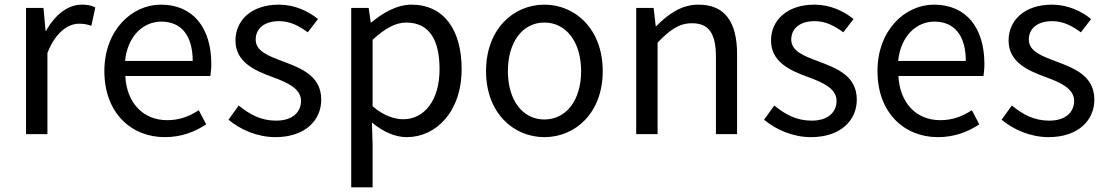

<svg xmlns="http://www.w3.org/2000/svg" viewBox="-20 -577 4765 826"><path d="M92 0H184V-349C220 -441 275 -475 320 -475C343 -475 355 -472 373 -466L390 -545C373 -554 356 -557 332 -557C272 -557 216 -513 178 -444H176L167 -543H92Z M689 13C762 13 820 -11 867 -42L835 -103C794 -76 752 -60 699 -60C596 -60 525 -134 519 -250H885C887 -264 889 -282 889 -302C889 -457 811 -557 672 -557C548 -557 429 -448 429 -271C429 -92 544 13 689 13ZM518 -315C529 -423 597 -484 674 -484C759 -484 809 -425 809 -315Z M1165 13C1293 13 1362 -60 1362 -148C1362 -251 1276 -283 1197 -313C1136 -336 1080 -356 1080 -407C1080 -450 1112 -486 1181 -486C1229 -486 1267 -465 1304 -438L1348 -495C1307 -529 1247 -557 1180 -557C1061 -557 993 -489 993 -403C993 -310 1075 -274 1151 -246C1211 -224 1275 -198 1275 -143C1275 -96 1240 -58 1168 -58C1103 -58 1055 -84 1007 -123L963 -62C1014 -19 1088 13 1165 13Z M1491 229H1583V45L1580 -50C1629 -9 1681 13 1730 13C1854 13 1966 -94 1966 -280C1966 -448 1890 -557 1750 -557C1687 -557 1626 -521 1577 -480H1575L1566 -543H1491ZM1715 -64C1679 -64 1631 -78 1583 -120V-406C1635 -454 1682 -480 1727 -480C1831 -480 1871 -400 1871 -279C1871 -145 1805 -64 1715 -64Z M2322 13C2455 13 2573 -91 2573 -271C2573 -452 2455 -557 2322 -557C2189 -557 2071 -452 2071 -271C2071 -91 2189 13 2322 13ZM2322 -63C2228 -63 2165 -146 2165 -271C2165 -396 2228 -480 2322 -480C2416 -480 2480 -396 2480 -271C2480 -146 2416 -63 2322 -63Z M2717 0H2809V-394C2863 -449 2901 -477 2957 -477C3029 -477 3060 -434 3060 -332V0H3151V-344C3151 -482 3099 -557 2985 -557C2911 -557 2854 -516 2803 -464H2801L2792 -543H2717Z M3469 13C3597 13 3666 -60 3666 -148C3666 -251 3580 -283 3501 -313C3440 -336 3384 -356 3384 -407C3384 -450 3416 -486 3485 -486C3533 -486 3571 -465 3608 -438L3652 -495C3611 -529 3551 -557 3484 -557C3365 -557 3297 -489 3297 -403C3297 -310 3379 -274 3455 -246C3515 -224 3579 -198 3579 -143C3579 -96 3544 -58 3472 -58C3407 -58 3359 -84 3311 -123L3267 -62C3318 -19 3392 13 3469 13Z M4015 13C4088 13 4146 -11 4193 -42L4161 -103C4120 -76 4078 -60 4025 -60C3922 -60 3851 -134 3845 -250H4211C4213 -264 4215 -282 4215 -302C4215 -457 4137 -557 3998 -557C3874 -557 3755 -448 3755 -271C3755 -92 3870 13 4015 13ZM3844 -315C3855 -423 3923 -484 4000 -484C4085 -484 4135 -425 4135 -315Z M4491 13C4619 13 4688 -60 4688 -148C4688 -251 4602 -283 4523 -313C4462 -336 4406 -356 4406 -407C4406 -450 4438 -486 4507 -486C4555 -486 4593 -465 4630 -438L4674 -495C4633 -529 4573 -557 4506 -557C4387 -557 4319 -489 4319 -403C4319 -310 4401 -274 4477 -246C4537 -224 4601 -198 4601 -143C4601 -96 4566 -58 4494 -58C4429 -58 4381 -84 4333 -123L4289 -62C4340 -19 4414 13 4491 13Z"/></svg>

Font: Source Han Sans JP
Style: Regular
Weight: 400
Designer: Ryoko NISHIZUKA 西塚涼子 (kana, bopomofo & ideographs); Paul D. Hunt (Latin, Greek & Cyrillic); Sandoll Communications 산돌커뮤니
Foundry: Adobe
Version: Version 2.004;hotconv 1.0.118;makeotfexe 2.5.65603